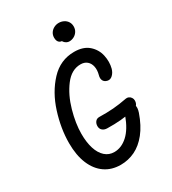

<svg xmlns="http://www.w3.org/2000/svg" viewBox="-226 -1064 1071 1195"><g transform="rotate(-30 310.0 -466.5)"><path d="M71.2 -264.5Q71.2 -369.5 106.5 -480.5Q141.8 -591.5 212.2 -666.8Q282.5 -742 382 -742Q447.7 -742 485.5 -708.7Q523.3 -675.3 533.8 -626.8Q544.3 -578.2 532.7 -534Q525.7 -509.2 509.2 -493.6Q492.7 -478 473.5 -482.2Q452.7 -486.8 445 -502.1Q437.3 -517.3 443.7 -539.7Q452.3 -571.7 446.9 -598Q441.5 -624.3 423.6 -639.5Q405.7 -654.7 377.5 -654.7Q312.8 -654.7 264.9 -591.8Q217 -529 191.8 -439.8Q166.7 -350.7 166.7 -276.5Q166.7 -216 180.9 -170.9Q195.2 -125.8 222.8 -101.1Q250.3 -76.3 288.8 -76.3Q340.2 -76.3 384.8 -116.7Q429.3 -157 459.8 -240.2Q467.5 -262.5 476.7 -273.7Q485.8 -284.8 497 -287.4Q508.2 -290 523.3 -285.2Q538 -280.3 543.9 -268.6Q549.8 -256.8 548.8 -242.5Q547.7 -228.2 542.2 -211.8Q515.3 -134.2 475.3 -84.1Q435.3 -34 386.8 -10.7Q338.3 12.7 283.7 12.7Q219 12.7 171.2 -20.2Q123.3 -53.2 97.2 -115.5Q71.2 -177.8 71.2 -264.5ZM277 -268.5Q277 -286.8 287.2 -299.8Q297.3 -312.8 316.2 -312.5Q370.8 -311.2 416.8 -314.8Q462.8 -318.5 514.2 -328.5Q525.7 -331 535.9 -326.3Q546.2 -321.7 552.5 -312.1Q558.8 -302.5 558.8 -291Q558.8 -272.8 549.4 -260.7Q540 -248.5 522.2 -244.3Q468.2 -233.5 422.1 -229.3Q376 -225.2 323.5 -226.5Q302.8 -226.8 289.9 -238Q277 -249.2 277 -268.5ZM344.3 -882.5 364.2 -839.5Q344 -834 331.3 -845Q318.7 -856 318.7 -880.2Q318.7 -899.3 328.5 -914.2Q338.3 -929.2 354.6 -937.6Q370.8 -946 389.2 -946Q408 -946 424.2 -937.9Q440.5 -929.8 450.1 -914.9Q459.7 -900 459.7 -880.5Q459.7 -860.2 449.7 -844.8Q439.7 -829.3 423.8 -821Q408 -812.7 391 -812.7Q376.7 -812.7 364.2 -821.8Q351.8 -830.8 346.2 -846.9Q340.7 -863 344.3 -882.5Z"/></g></svg>

Font: Monaspace Radon Var
Style: Regular
Weight: 400
Designer: Riley Cran and the Lettermatic Team
Version: Version 1.000 (Monaspace Radon Var)